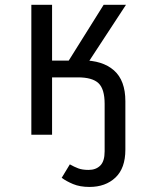

<svg xmlns="http://www.w3.org/2000/svg" viewBox="-20 -546 640 778"><path d="M107 0V-526.5H191V-300.5H258.5L400 -526.5H490.5L322.5 -270L298.5 -232.5H191V0ZM404 0V-125Q404 -185.5 379 -209Q354 -232.5 295.5 -232.5L312.5 -301.5Q395.5 -301.5 441.8 -260.8Q488 -220 488 -136V0ZM342.5 211.5Q304 211.5 276 199.8Q248 188 230 174.5L263 120Q280.5 130 297 136.2Q313.5 142.5 339 142.5Q368.5 142.5 386.2 125Q404 107.5 404 67.5V-1H488V60.5Q488 135.5 447.8 173.5Q407.5 211.5 342.5 211.5Z"/></svg>

Font: Fast_Mono
Style: Regular
Weight: 400
Monospace: yes
Designer: Carrois Corporate, Edenspiekermann AG, Nikita Prokopov
Foundry: Carrois Corporate, Edenspiekermann AG, Nikita Prokopov
Version: Version 5.002